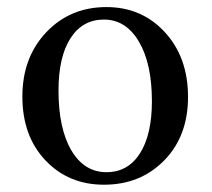

<svg xmlns="http://www.w3.org/2000/svg" viewBox="-20 -502 588 532"><path d="M274.9 -24.9Q334.5 -24.9 367.7 -76.9Q400.9 -128.9 400.9 -221.7Q400.9 -326.2 364.7 -387Q328.6 -447.8 268.1 -447.8Q208.5 -447.8 175.3 -396Q142.1 -344.2 142.1 -251Q142.1 -146 177.7 -85.4Q213.4 -24.9 274.9 -24.9ZM268.1 9.8Q169.9 9.8 106 -57.6Q42 -125 42 -234.4Q42 -342.8 108.2 -412.6Q174.3 -482.4 274.9 -482.4Q373 -482.4 437 -412.6Q501 -342.8 501 -233.4Q501 -125 435.1 -57.6Q369.1 9.8 268.1 9.8Z"/></svg>

Font: Almanac
Style: Regular
Weight: 400
Designer: Eden's Almanac
Version: Version 3.501;March 28, 2021;FontCreator 13.0.0.2683 64-bit